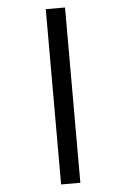

<svg xmlns="http://www.w3.org/2000/svg" viewBox="-64 -890 714 1087"><g transform="rotate(-5 293.0 -347.0)"><path d="M238.3 151.4V-844.7H347.7V151.4Z"/></g></svg>

Font: Cascadia Code Medium
Style: Regular
Weight: 500
Monospace: yes
Designer: Aaron Bell
Foundry: Saja Typeworks
Version: Version 2407.024